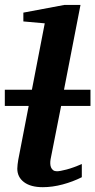

<svg xmlns="http://www.w3.org/2000/svg" viewBox="-32 -757 392 789"><path d="M219.2 -321.8 175.8 -102.1Q174.3 -93.3 174.6 -84.7Q174.8 -76.2 177.7 -69.1Q180.7 -62 186.5 -57.6Q192.4 -53.2 202.1 -53.2Q213.9 -53.2 241.2 -60.3Q268.6 -67.4 304.2 -83V-28.8Q267.6 -10.3 225.3 1Q183.1 12.2 144 12.2Q94.2 12.2 66.7 -8.5Q39.1 -29.3 39.1 -64Q39.1 -72.3 40.3 -81.3Q41.5 -90.3 43 -100.1L85.9 -321.8H-12.2V-388.2H99.1L151.9 -661.1L64 -668.9V-705.1L232.9 -736.8H298.8L231 -388.2H339.8V-321.8Z"/></svg>

Font: Charis SIL
Style: Bold Italic
Weight: 700
Italic angle: -11°
Foundry: SIL International
Version: Version 4.112